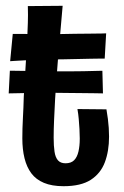

<svg xmlns="http://www.w3.org/2000/svg" viewBox="-20 -632 426 662"><path d="M199 10Q159 10 131.5 -1.5Q104 -13 88 -34.5Q72 -56 64.5 -86.5Q57 -117 57 -155Q57 -189 59 -225Q61 -261 62 -299Q65 -347 67 -383Q69 -419 71 -447.5Q73 -476 74 -501.5Q75 -527 76 -553Q77 -579 76 -611L196 -612Q192 -565 188 -520.5Q184 -476 180.5 -435.5Q177 -395 174.5 -358Q172 -321 170 -290Q168 -252 166.5 -219Q165 -186 165 -157Q165 -129 168 -109Q171 -89 180 -79Q189 -69 206 -69Q225 -69 235.5 -79.5Q246 -90 250.5 -109.5Q255 -129 255 -154Q255 -170 254 -187Q253 -204 251.5 -221.5Q250 -239 247 -256L347 -255Q350 -238 352 -222Q354 -206 355 -191Q356 -176 356 -161Q356 -111 341.5 -72.5Q327 -34 293 -12Q259 10 199 10ZM15 -421 24 -515Q26 -515 36.5 -515Q47 -515 62 -515Q77 -515 93 -514.5Q109 -514 122 -514Q135 -514 143 -514Q159 -514 184.5 -514.5Q210 -515 238 -515.5Q266 -516 290.5 -516Q315 -516 330.5 -516.5Q346 -517 346 -517L341 -430Q341 -430 328 -430Q315 -430 293.5 -429.5Q272 -429 247 -428.5Q222 -428 198.5 -427.5Q175 -427 158 -427Q137 -427 112.5 -426Q88 -425 66 -424Q44 -423 29.5 -422Q15 -421 15 -421ZM10 -310 14 -388Q17 -388 31.5 -388Q46 -388 68 -387.5Q90 -387 117 -386.5Q144 -386 174 -386Q194 -386 219.5 -386Q245 -386 268.5 -386.5Q292 -387 310 -387.5Q328 -388 333 -388L335 -310Q328 -310 308.5 -310.5Q289 -311 263.5 -311Q238 -311 212 -311.5Q186 -312 168 -312Q103 -312 60.5 -311Q18 -310 10 -310Z"/></svg>

Font: Truculenta
Style: Bold
Weight: 700
Designer: Ivan Castro, Eva Sanz & Omnibus-Type Team
Foundry: Omnibus-Type
Version: Version 1.002